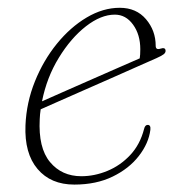

<svg xmlns="http://www.w3.org/2000/svg" viewBox="-20 -478 478 505"><path d="M375.5 -136.5Q371 -101 345.2 -67.8Q319.5 -34.5 276.2 -13.5Q233 7.5 175.5 7.5Q113.5 7.5 78.8 -33.5Q44 -74.5 47 -148.5Q49.5 -208.5 71.8 -263.8Q94 -319 129.5 -362.8Q165 -406.5 208 -432Q251 -457.5 295 -457.5Q338.5 -457.5 364 -427.5Q389.5 -397.5 389.5 -357.5Q389.5 -346 402 -350Q415.5 -354.5 415.5 -344Q415.5 -339.5 410.8 -335.5Q406 -331.5 391.5 -325Q373 -317 341.2 -302.8Q309.5 -288.5 271.8 -272Q234 -255.5 197.2 -239.2Q160.5 -223 131 -210Q101.5 -197 87 -190.5Q85 -177.5 84.5 -164.5Q80.5 -89 111.5 -51.8Q142.5 -14.5 194 -14.5Q228.5 -14.5 262.5 -28.5Q296.5 -42.5 322.5 -70.2Q348.5 -98 359 -139Q361.5 -149.5 368.5 -149.5Q377 -149.5 375.5 -136.5ZM282 -439.5Q245.5 -439.5 206 -408.8Q166.5 -378 134.8 -326.2Q103 -274.5 90.5 -211.5Q109 -220 141.2 -234Q173.5 -248 211.2 -264.8Q249 -281.5 285 -297.2Q321 -313 347.5 -324.5Q349 -333 349 -348.5Q349 -387 330 -413.2Q311 -439.5 282 -439.5Z"/></svg>

Font: Fraunces 9pt Thin
Style: Italic
Weight: 100
Italic angle: -16°
Version: Version 1.000;[b76b70a41]